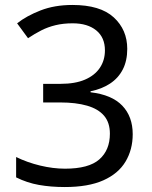

<svg xmlns="http://www.w3.org/2000/svg" viewBox="-20 -744 612 774"><path d="M493 -547Q493 -499 475 -464Q457 -429 423.5 -407Q390 -385 345 -376V-372Q431 -362 473 -318Q515 -274 515 -203Q515 -141 486 -92.5Q457 -44 396.5 -17Q336 10 241 10Q185 10 137 1.5Q89 -7 45 -29V-111Q90 -89 142 -76.5Q194 -64 242 -64Q338 -64 380.5 -101.5Q423 -139 423 -205Q423 -250 399.5 -277.5Q376 -305 331 -318Q286 -331 223 -331H154V-406H224Q283 -406 322.5 -423Q362 -440 382.5 -470.5Q403 -501 403 -541Q403 -593 368 -621.5Q333 -650 273 -650Q235 -650 204 -642.5Q173 -635 146.5 -621.5Q120 -608 93 -590L49 -650Q87 -680 143.5 -702Q200 -724 272 -724Q384 -724 438.5 -674Q493 -624 493 -547Z"/></svg>

Font: uguzrati85
Style: Book
Weight: 400
Designer: Jelle Bosma - Monotype Design Team, Universal Thirst
Foundry: Monotype Imaging Inc.
Version: Version 2.106